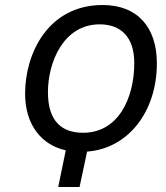

<svg xmlns="http://www.w3.org/2000/svg" viewBox="-20 -745 661 765"><path d="M242 -146 212 0H297L327 -141C490 -153 605 -299 605 -493C605 -636 528 -725 389 -725C171 -725 80 -531 80 -372C80 -243 150 -166 242 -146ZM311 -216C225 -216 171 -263 171 -378C171 -497 233 -648 377 -648C462 -648 515 -597 515 -494C515 -353 451 -216 311 -216Z"/></svg>

Font: Noto Sans SemiCondensed
Style: Italic
Weight: 400
Width: 4
Italic angle: -12°
Designer: Monotype Design Team
Foundry: Monotype Imaging Inc.
Version: Version 2.013